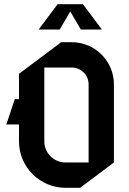

<svg xmlns="http://www.w3.org/2000/svg" viewBox="-20 -870 610 910"><path d="M253 -850 163 -730H263L313 -815.7L363 -730H463L373 -850ZM190 -550H320C364.2 -550 400 -514.2 400 -470V-100H290C234.8 -100 190 -144.8 190 -200ZM270 -670 70 -520V-400H50L10 -280H70V-200C70 -78.6 168.6 20 290 20H360L520 -100V-470C520 -580.4 430.4 -670 320 -670Z"/></svg>

Font: Abibas
Style: Medium
Weight: 500
Version: Version 0.3